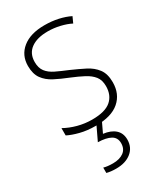

<svg xmlns="http://www.w3.org/2000/svg" viewBox="-195 -616 798 934"><g transform="rotate(-30 204.5 -149.5)"><path d="M367 -133Q367 -67 322.5 -28.5Q278 10 190 10Q142 10 103 0Q64 -10 39 -23V-64Q71 -46 110 -35.5Q149 -25 190 -25Q263 -25 296 -53.5Q329 -82 329 -133Q329 -167 312.5 -188Q296 -209 266.5 -224.5Q237 -240 198 -256Q155 -273 121.5 -290.5Q88 -308 68.5 -335Q49 -362 49 -407Q49 -467 93.5 -503Q138 -539 217 -539Q258 -539 294 -531Q330 -523 358 -509L343 -476Q318 -489 284 -497Q250 -505 216 -505Q156 -505 121.5 -480Q87 -455 87 -407Q87 -374 102.5 -353.5Q118 -333 147 -319Q176 -305 215 -289Q256 -271 290.5 -253.5Q325 -236 346 -208Q367 -180 367 -133ZM289 144Q289 188 257 214Q225 240 172 240Q141 240 119 234V204Q140 210 171 210Q208 210 231 193.5Q254 177 254 144Q254 113 229 99Q204 85 158 84L198 0H229L200 61Q242 66 265.5 87Q289 108 289 144Z"/></g></svg>

Font: Noto Sans Arabic SemCond ExtLt
Style: Regular
Weight: 200
Width: 4
Designer: Monotype Design Team, Nadine Chahine, Nizar Qandah and Khaled Hosny
Foundry: Monotype Imaging Inc.
Version: Version 2.012; ttfautohint (v1.8.4.7-5d5b)